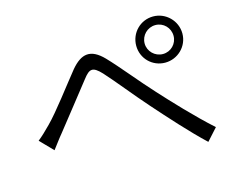

<svg xmlns="http://www.w3.org/2000/svg" viewBox="-96 -852 1192 968"><g transform="rotate(-15 500.0 -368.5)"><path d="M697 -589C697 -631 731 -665 773 -665C815 -665 848 -631 848 -589C848 -548 815 -514 773 -514C731 -514 697 -548 697 -589ZM653 -589C653 -522 706 -469 773 -469C839 -469 894 -522 894 -589C894 -656 839 -710 773 -710C706 -710 653 -656 653 -589ZM54 -254 119 -187C134 -206 156 -237 177 -262C227 -324 312 -434 360 -494C394 -538 412 -544 456 -497C502 -447 578 -351 642 -279C712 -200 803 -98 879 -27L935 -89C847 -168 747 -275 688 -340C624 -409 545 -508 489 -566C425 -632 374 -622 319 -557C262 -487 177 -372 123 -318C97 -292 77 -272 54 -254Z"/></g></svg>

Font: Genne Gothic Normal
Style: Regular
Weight: 350
Designer: Ryoko NISHIZUKA (kana & ideographs); Paul D. Hunt (Latin, Greek & Cyrillic); Wenlong ZHANG (bopomofo); Sandoll Communica
Foundry: Adobe Systems Incorporated
Version: Version 1.004;PS 1.004;hotconv 16.6.51;makeotf.lib2.5.65220